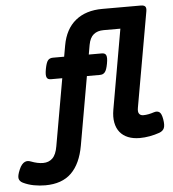

<svg xmlns="http://www.w3.org/2000/svg" viewBox="-190 -693 854 948"><g transform="rotate(-5 237.0 -219.5)"><path d="M542.5 -640.6Q559.1 -640.6 564.9 -633.5Q570.8 -626.5 567.9 -609.9L484.9 -139.6Q481 -118.7 487.8 -109.4Q494.6 -100.1 508.3 -100.1Q521 -100.1 534.7 -102.8Q548.3 -105.5 561.5 -109.9Q577.6 -115.2 588.6 -107.9Q599.6 -100.6 604.5 -71.3Q609.4 -42 603.5 -27.8Q597.7 -13.7 579.6 -6.8Q556.2 1.5 530.8 6.1Q505.4 10.7 481.4 10.7Q448.7 10.7 423.8 0.7Q398.9 -9.3 383.3 -28.6Q367.7 -47.9 362.3 -76.2Q356.9 -104.5 363.3 -140.6L432.6 -535.6H349.1Q318.8 -535.6 299.8 -520Q280.8 -504.4 274.4 -469.2L266.1 -421.9H330.1Q338.4 -421.9 343.8 -419.4Q349.1 -417 351.8 -411.1Q354.5 -405.3 354.5 -395Q354.5 -384.8 351.6 -369.1Q348.6 -353.5 345.2 -343.5Q341.8 -333.5 336.9 -327.6Q332 -321.8 325.9 -319.3Q319.8 -316.9 311.5 -316.9H247.6L188 22Q172.4 111.3 125.7 157Q79.1 202.6 -3.9 202.6Q-31.7 202.6 -60.3 197.3Q-88.9 191.9 -113.8 179.7Q-129.4 171.9 -132.6 158Q-135.7 144 -123 114.3Q-116.7 99.1 -109.4 90.6Q-102.1 82 -94.5 78.6Q-86.9 75.2 -79.6 75.7Q-72.3 76.2 -64.9 79.1Q-32.2 91.8 -4.9 91.8Q23.4 91.8 41.7 74Q60.1 56.2 66.9 15.6L125.5 -316.9H70.3Q62 -316.9 56.6 -319.3Q51.3 -321.8 48.6 -327.6Q45.9 -333.5 45.9 -343.5Q45.9 -353.5 48.8 -369.1Q51.8 -384.8 55.2 -395Q58.6 -405.3 63.2 -411.1Q67.9 -417 74.2 -419.4Q80.6 -421.9 88.9 -421.9H144L153.8 -477.1Q168 -557.1 219.2 -598.9Q270.5 -640.6 352.1 -640.6Z"/></g></svg>

Font: Courier Prime
Style: Bold Italic
Weight: 700
Monospace: yes
Designer: Alan Dague-Greene
Foundry: Quote-Unquote Apps
Version: Version 1.202